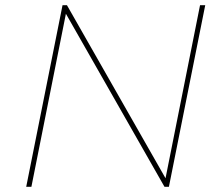

<svg xmlns="http://www.w3.org/2000/svg" viewBox="-20 -720 856 740"><path d="M81 0 221 -700H238L618 -33L751 -700H771L631 0H614L234 -667L101 0Z"/></svg>

Font: Montserrat Thin
Style: Italic
Weight: 100
Italic angle: -11.3°
Designer: Julieta Ulanovsky
Foundry: Julieta Ulanovsky
Version: Version 9.000; ttfautohint (v1.8.4.7-5d5b)